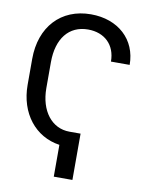

<svg xmlns="http://www.w3.org/2000/svg" viewBox="-99 -808 831 1066"><g transform="rotate(10 317.0 -275.0)"><path d="M321.4 -74.6C221.2 -74.6 153.1 -162.6 153.1 -290.5V-436.8C153.1 -569.6 217.3 -651.3 325.3 -651.3C419 -651.3 480.8 -591.6 480.8 -497.9H586.3C586.3 -640.6 480.5 -737.2 326.7 -737.2C157.7 -737.2 47.6 -617.5 47.6 -436.8V-290.5C47.6 -130.3 141.3 -12.8 279.1 7.1V186.4H384.2V-74.6Z"/></g></svg>

Font: Margiela Sans Text
Style: Regular
Weight: 400
Designer: Stefan Endress, Andreas Faust
Version: Version 1.100;FEAKit 1.0